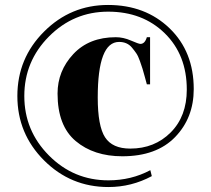

<svg xmlns="http://www.w3.org/2000/svg" viewBox="-20 -630 851 774"><path d="M546 -453Q564 -453 572 -480H585V-290H572Q570 -297 564 -319.5Q558 -342 554.5 -353Q551 -364 544 -384Q537 -404 529.5 -415Q522 -426 512 -438Q493 -461 460 -461Q374 -461 374 -237Q374 -122 403.5 -76.5Q433 -31 505 -31Q603 -31 668 -96Q733 -161 733 -269Q733 -409 644 -496Q555 -583 416 -583Q277 -583 177.5 -483Q78 -383 78 -243Q78 -103 177.5 -3Q277 97 417 97Q509 97 586 56L592 80Q510 124 417 124Q265 124 157.5 16.5Q50 -91 50 -243Q50 -395 157.5 -502.5Q265 -610 415.5 -610Q566 -610 663.5 -516Q761 -422 761 -271Q761 -155 686 -77.5Q611 0 473 0Q358 0 285 -61.5Q212 -123 212 -253Q212 -344 275.5 -412Q339 -480 447 -480Q477 -480 508 -466.5Q539 -453 546 -453Z"/></svg>

Font: Elsie Black
Style: Regular
Weight: 900
Designer: Alejandro Inler
Foundry: Alejandro Inler
Version: 1.002